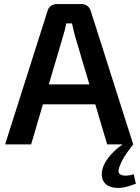

<svg xmlns="http://www.w3.org/2000/svg" viewBox="-20 -710 688 944"><path d="M381 -690Q397 -690 409 -681Q421 -672 426 -657L635 0H507L349 -532Q345 -548 341 -564Q337 -580 334 -595H306Q303 -580 299 -564Q295 -548 290 -532L133 0H5L214 -657Q218 -672 230.5 -681Q243 -690 259 -690ZM497 -295V-197H142V-295ZM585 -2 635 0Q616 24 598.5 49.5Q581 75 569 106Q554 140 575 149.5Q596 159 638 147L648 193Q597 214 562 214Q527 214 507 200.5Q487 187 482 163.5Q477 140 486 114Q494 89 517.5 59.5Q541 30 585 -2Z"/></svg>

Font: Exo 2 SemiBold
Style: Regular
Weight: 600
Designer: Natanael Gama
Foundry: Natanael Gama
Version: Version 2.010